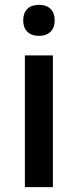

<svg xmlns="http://www.w3.org/2000/svg" viewBox="-20 -767 319 787"><path d="M196.8 0H82V-540H196.8ZM75.2 -683.1Q75.2 -713.9 92 -730.5Q108.9 -747.1 140.1 -747.1Q170.4 -747.1 187.3 -730.5Q204.1 -713.9 204.1 -683.1Q204.1 -653.8 187.3 -637Q170.4 -620.1 140.1 -620.1Q108.9 -620.1 92 -637Q75.2 -653.8 75.2 -683.1Z"/></svg>

Font: f42954597008400   
Style: Regular
Weight: 600
Foundry: Ascender Corporation
Version: Version 1.10